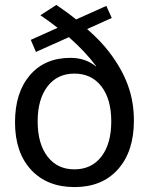

<svg xmlns="http://www.w3.org/2000/svg" viewBox="-20 -746 606 780"><path d="M524 -256Q524 -131 459.5 -58.5Q395 14 283 14Q171 14 106 -56.5Q41 -127 41 -249Q41 -370 101.5 -440.5Q162 -511 266 -511Q327 -511 370 -476V-478Q326 -537 260 -595L126 -535L105 -584L214 -633Q177 -662 144 -684L209 -726Q255 -695 289 -667L412 -722L434 -673L334 -628Q390 -579 424 -534Q475 -467 499.5 -400Q524 -333 524 -256ZM432 -253Q432 -343 392 -395Q352 -447 282 -447Q213 -447 173 -395Q133 -343 133 -253Q133 -162 173 -110Q213 -58 282 -58Q352 -58 392 -110Q432 -162 432 -253Z"/></svg>

Font: CST
Style: Regular
Weight: 400
Version: Version 1.00